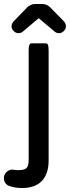

<svg xmlns="http://www.w3.org/2000/svg" viewBox="-70 -715 355 976"><path d="M108.4 -694.8H145.5Q168.5 -694.8 187.5 -675.3L256.3 -605Q265.1 -593.8 265.1 -580.8Q265.1 -567.9 254.4 -557.1Q243.7 -546.4 230.2 -546.4Q216.8 -546.4 207.5 -554.7L130.9 -619.1Q130.4 -620.1 129.6 -620.8Q128.9 -621.6 127.7 -621.6Q126.5 -621.6 126 -621.6Q124.5 -621.1 122.6 -619.1L46.4 -554.7Q37.1 -546.4 23.7 -546.4Q10.3 -546.4 -0.5 -557.1Q-11.2 -567.9 -11.2 -580.8Q-11.2 -593.8 -2 -605Q65.9 -675.3 68.4 -677.7Q70.8 -680.2 75.9 -683.8Q81.1 -687.5 86.4 -689.9Q96.7 -694.8 108.4 -694.8ZM5.4 148.9H8.3Q14.2 149.9 22.5 149.9Q54.2 149.9 64.9 139.2Q75.7 128.4 75.7 98.6V-457Q75.7 -485.4 82.5 -491.7Q85 -494.6 88.9 -494.6H164.1Q169.9 -494.6 172.9 -488.8Q177.2 -480.5 177.2 -457V100.6Q177.2 170.4 141.1 206.5Q106.9 240.7 43 240.7Q6.8 240.7 -20 231.4Q-34.7 227.1 -42.5 215.8Q-50.3 204.6 -50.3 190.4Q-50.3 172.9 -37.4 159.9Q-24.4 147 -6.8 147H-6.3Z"/></svg>

Font: YuPearl-Medium
Style: Medium
Weight: 500
Designer: Max Yao
Foundry: Max-Everyday
Version: Version 1.011; ttfautohint (v1.8.3)